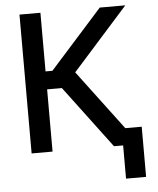

<svg xmlns="http://www.w3.org/2000/svg" viewBox="-60 -778 824 1002"><g transform="rotate(-5 352.5 -276.5)"><path d="M645.2 0H511.4L267 -326H189.6V0H79.9V-727.3H189.6V-420.1H225.5L500.4 -727.3H634.2L343.4 -401.6ZM664.4 174H559.3V-88.8H664.4Z"/></g></svg>

Font: Linik Sans Medium
Style: Regular
Weight: 500
Designer: Rasmus Andersson (font), Cristiano Sobral (main changes)
Foundry: rsms
Version: Version 3.018;June 1, 2022;FontCreator 14.0.0.2814 64-bit; t